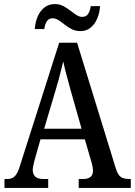

<svg xmlns="http://www.w3.org/2000/svg" viewBox="-20 -924 663 944"><path d="M2 0V-44H16Q32 -44 43 -50Q54 -56 63.5 -72.5Q73 -89 82 -121L271 -714H359L550 -94Q556 -75 564 -64Q572 -53 584.5 -48.5Q597 -44 614 -44H623V0H367V-44H389Q413 -44 425 -54Q437 -64 437 -84Q437 -91 436 -99.5Q435 -108 432.5 -117.5Q430 -127 427 -136L397 -239H179L152 -144Q150 -136 147.5 -126Q145 -116 143 -106.5Q141 -97 141 -88Q141 -68 153 -56Q165 -44 192 -44H217V0ZM197 -291H381L328 -478Q321 -506 313.5 -531.5Q306 -557 300.5 -579.5Q295 -602 291 -622Q286 -602 280.5 -580Q275 -558 269 -535Q263 -512 255 -486ZM375 -771Q352 -771 333 -780.5Q314 -790 298.5 -802.5Q283 -815 268.5 -824.5Q254 -834 239 -834Q218 -834 209 -817.5Q200 -801 198 -781H151Q153 -813 164.5 -841Q176 -869 197.5 -886.5Q219 -904 250 -904Q272 -904 290.5 -894.5Q309 -885 325 -872.5Q341 -860 355.5 -850.5Q370 -841 384 -841Q405 -841 414.5 -857.5Q424 -874 426 -894H472Q470 -862 458.5 -834Q447 -806 426 -788.5Q405 -771 375 -771Z"/></svg>

Font: Noto Serif Khmer Condensed Medium
Style: Regular
Weight: 500
Width: 3
Designer: Danh Hong and the Monotype Design Team
Foundry: Monotype Imaging Inc.
Version: Version 2.004